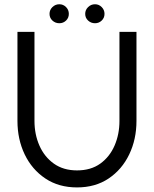

<svg xmlns="http://www.w3.org/2000/svg" viewBox="-20 -846 706 880"><path d="M333 13Q249 13 187.8 -28Q126.5 -69 93.2 -138.2Q60 -207.5 60 -292V-700H138V-292Q138 -230 160.8 -178.5Q183.5 -127 227 -96Q270.5 -65 333 -65Q396.5 -65 439.8 -96.2Q483 -127.5 505.2 -179Q527.5 -230.5 527.5 -292V-700H605.5V-292Q605.5 -207.5 572.2 -138.2Q539 -69 478 -28Q417 13 333 13ZM252 -739.5Q233.5 -739.5 220.2 -751.8Q207 -764 207 -782.5Q207 -800.5 220.2 -813.5Q233.5 -826.5 252 -826.5Q270 -826.5 282.8 -813.5Q295.5 -800.5 295.5 -782.5Q295.5 -764 282.8 -751.8Q270 -739.5 252 -739.5ZM415.5 -739.5Q397 -739.5 383.8 -751.8Q370.5 -764 370.5 -782.5Q370.5 -800.5 383.8 -813.5Q397 -826.5 415.5 -826.5Q433.5 -826.5 446.2 -813.5Q459 -800.5 459 -782.5Q459 -764 446.2 -751.8Q433.5 -739.5 415.5 -739.5Z"/></svg>

Font: Urbanist
Style: Regular
Weight: 400
Designer: Corey Hu
Foundry: Corey Hu
Version: Version 1.330; ttfautohint (v1.8.4.7-5d5b)